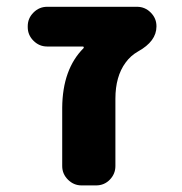

<svg xmlns="http://www.w3.org/2000/svg" viewBox="-20 -569 540 571"><path d="M222.7 -17.6Q199.2 -17.6 182.1 -34.7Q165 -51.8 165 -75.2V-249Q166 -363.3 228.5 -425.8Q229.5 -426.8 229 -428.7Q228.5 -430.7 226.6 -430.7H120.1Q96.7 -430.7 79.6 -447.8Q62.5 -464.8 62.5 -488.3V-491.2Q62.5 -514.6 79.6 -531.7Q96.7 -548.8 120.1 -548.8H387.7Q411.1 -548.8 428.2 -531.7Q445.3 -514.6 445.3 -491.2V-490.2Q445.3 -446.3 390.6 -416Q368.2 -403.3 353.5 -382.8Q323.2 -341.8 323.2 -275.4V-75.2Q323.2 -51.8 306.6 -34.7Q290 -17.6 265.6 -17.6Z"/></svg>

Font: Rounded Mgen+ 1mn bold
Style: Bold
Weight: 700
Designer: [Source Han Sans]
Ryoko NISHIZUKA  (kana & ideographs); Paul D. Hunt (Latin, Greek & Cyrillic); Wenlong ZHANG  (bopomofo
Version: Version 1.059.20150602